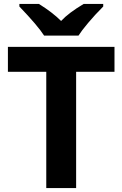

<svg xmlns="http://www.w3.org/2000/svg" viewBox="-20 -951 619 971"><path d="M78 -918V-931H177Q246 -888 289 -845Q327 -886 403 -931H502V-918Q460 -876 426 -835.5Q392 -795 377 -771H203Q172 -820 78 -918ZM214 -588H20V-714H559V-588H365V0H214Z"/></svg>

Font: OpenSansMMV
Style: Bold
Weight: 700
Foundry: Ascender Corporation
Version: Version 4.001